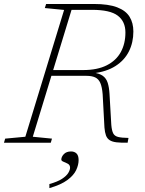

<svg xmlns="http://www.w3.org/2000/svg" viewBox="-47 -718 728 966"><path d="M371 -365.5Q443 -365.5 490.2 -389.5Q537.5 -413.5 560.8 -456Q584 -498.5 584 -554.5Q584 -610 545.5 -639.2Q507 -668.5 416 -668.5H282L277 -698H425Q499 -698 542.5 -681.2Q586 -664.5 605 -633.5Q624 -602.5 624 -559.5Q624 -504 601.5 -459.2Q579 -414.5 534 -385.8Q489 -357 420.5 -349V-353Q453 -349 470.2 -336.5Q487.5 -324 494.8 -301.5Q502 -279 504 -245.5L513 -89.5Q515.5 -61 522.5 -47.2Q529.5 -33.5 547.2 -29Q565 -24.5 599.5 -24L595 0Q561 0.5 539.2 -2Q517.5 -4.5 504.8 -12.8Q492 -21 486.2 -36.5Q480.5 -52 478.5 -76.5L469.5 -243.5Q466.5 -280.5 457.8 -300.5Q449 -320.5 432 -328.5Q415 -336.5 387.5 -336.5H199L195 -365.5ZM118 -30 214.5 -20.5 208.5 0H-27L-21 -20.5L80.5 -30L275.5 -668L178.5 -677.5L185 -698H322ZM261.5 85Q261.5 71 274.2 57.5Q287 44 310.5 44Q327.5 44 338 54.2Q348.5 64.5 348.5 87.5Q348.5 111.5 336.2 137.8Q324 164 292 187.8Q260 211.5 201.5 228.5V208Q242.5 196.5 265 181.8Q287.5 167 296.5 152Q305.5 137 305.5 126Q305.5 112 294.5 106Q283.5 100 272.5 95.8Q261.5 91.5 261.5 85Z"/></svg>

Font: Newsreader 9pt ExtraLight
Style: Italic
Weight: 250
Italic angle: -17°
Designer: Hugues Gentile
Foundry: Production Type
Version: Version 1.003